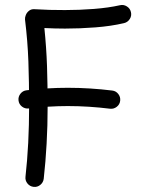

<svg xmlns="http://www.w3.org/2000/svg" viewBox="-20 -710 593 767"><path d="M54 -308.5Q55.8 -293.6 67.8 -284.2Q79.8 -274.9 94.8 -276.7Q133.6 -281.4 172.8 -283.8Q212 -286.3 251 -286.3Q293 -286.3 335.2 -283.6Q377.4 -280.9 419.4 -275.7Q434.3 -273.9 446.4 -283.3Q458.4 -292.6 460.1 -307.6Q461.9 -322.5 452.6 -334.5Q443.2 -346.6 428.3 -348.3Q384.4 -353.7 340 -356.5Q295.5 -359.3 251 -359.3Q209.5 -359.3 168.3 -356.8Q127.1 -354.4 85.9 -349.3Q70.9 -347.5 61.6 -335.5Q52.2 -323.5 54 -308.5ZM503.1 -661.5Q499.8 -676.3 486.8 -684.4Q473.9 -692.6 459.1 -689.1Q413.5 -678.9 354.9 -674.3Q296.3 -669.8 239.7 -669.8Q209 -669.8 178.6 -670.5Q148.3 -671.3 118.3 -673.2Q105.2 -674.3 96.1 -667.1Q87 -659.9 83.1 -650Q79.2 -640.1 79.9 -632.3Q90.5 -545.5 93.4 -464.4Q96.3 -383.4 96.3 -284.7Q96.3 -210.9 92.7 -139.4Q89 -67.9 81.8 -3.9Q80.1 11 89.6 22.9Q99.1 34.7 114.1 36.5Q129 38.3 141 28.6Q152.9 18.9 154.7 3.9Q162.2 -62.6 166.2 -135.6Q170.3 -208.6 170.3 -284.7Q170.3 -372.1 167.8 -446.3Q165.2 -520.6 157.3 -598Q177.4 -597 198.3 -596.4Q219.1 -595.8 239.7 -595.8Q299 -595.8 360.9 -600.6Q422.9 -605.3 475.5 -617.6Q490.1 -621.1 498.3 -633.9Q506.6 -646.7 503.1 -661.5Z"/></svg>

Font: Mikhak VF
Style: Regular
Weight: 100
Designer: Amin Abedi
Version: Version 3.001